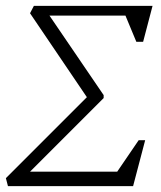

<svg xmlns="http://www.w3.org/2000/svg" viewBox="-30 -632 546 652"><path d="M-3 0 -10 -27 265 -302 72 -587 85 -612H488L456 -490H433L396 -579H138L322 -309V-299L72 -49H368L441 -156H463L422 0Z"/></svg>

Font: Ancizar Serif Light
Style: Italic
Weight: 300
Italic angle: -4°
Designer: Cesar Puertas, Viviana Monsalve, Julian Moncada, Julian Prieto, Jose Castro, Felipe Aragon, Mariel Hernandez, Sara Alarc
Version: Version 8.100